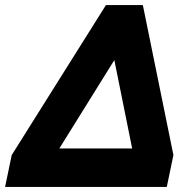

<svg xmlns="http://www.w3.org/2000/svg" viewBox="-45 -734 750 754"><path d="M1 -125 371 -714H516L636 -125L610 0H-25ZM474 -151 404 -498 188 -151Z"/></svg>

Font: Prompt Bold
Style: Bold Italic
Weight: 700
Italic angle: -12°
Designer: Katatrad Team
Foundry: CadsonDemak
Version: Version 1.000